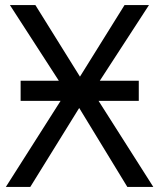

<svg xmlns="http://www.w3.org/2000/svg" viewBox="-20 -734 626 754"><path d="M61 -417H211L19 -714H119L294 -433L469 -714H565L372 -417H525V-338H367L582 0H480L291 -310L99 0H3L218 -338H61Z"/></svg>

Font: Noto Sans
Style: Regular
Weight: 400
Designer: Monotype Design Team
Foundry: Monotype Imaging Inc.
Version: Version 2.007